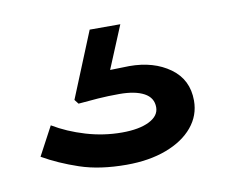

<svg xmlns="http://www.w3.org/2000/svg" viewBox="-45 -85 473 395"><g transform="rotate(-10 191.5 112.5)"><path d="M191 256Q135 256 93.5 242Q52 228 19 209L51 149Q81 167 118 178Q155 189 193 189Q229 189 250 178.5Q271 168 271 150Q271 130 252.5 120Q234 110 201 110Q177 110 156.5 111.5Q136 113 115 115L108 106L164 -31H228L191 58Q201 58 211.5 57.5Q222 57 231 57Q282 57 316 81.5Q350 106 350 150Q350 181 330 205Q310 229 274 242.5Q238 256 191 256Z"/></g></svg>

Font: BioRhyme SemiExpanded SemiBold
Style: Regular
Weight: 600
Width: 6
Designer: Aoife Mooney
Foundry: Aoife Mooney Type
Version: Version 1.600;gftools[0.9.33]